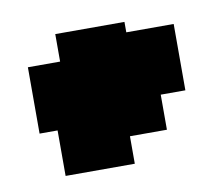

<svg xmlns="http://www.w3.org/2000/svg" viewBox="-46 -380 458 399"><g transform="rotate(-10 183.0 -180.0)"><path d="M25 -129H63V-33H209V-91H287V-165H339V-305H239V-327H93V-269H25Z"/></g></svg>

Font: Camosport
Style: Regular
Weight: 400
Version: Version 001.000